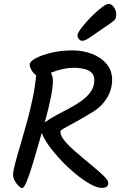

<svg xmlns="http://www.w3.org/2000/svg" viewBox="-20 -959 624 983"><path d="M93 4Q87 4 76 -6.5Q65 -17 56 -32.5Q47 -48 47 -63Q47 -82 57.5 -122Q68 -162 84 -215.5Q100 -269 117 -330.5Q134 -392 147 -454.5Q160 -517 165 -574Q152 -582 142 -599Q132 -616 132 -629Q132 -644 163.5 -661Q195 -678 245 -689.5Q295 -701 351 -701Q405 -701 451.5 -683Q498 -665 526 -631.5Q554 -598 554 -550Q554 -501 527.5 -457.5Q501 -414 460 -389Q406 -356 372.5 -337.5Q339 -319 320.5 -309Q302 -299 295.5 -294Q289 -289 289 -284Q289 -277 295 -262.5Q301 -248 326 -221Q351 -194 407 -148Q464 -101 491 -77Q518 -53 526 -42Q534 -31 534 -21Q534 3 501 3Q477 3 442 -16.5Q407 -36 368 -68Q329 -100 293 -138Q257 -176 230.5 -213Q204 -250 194 -279Q182 -240 168.5 -191.5Q155 -143 141 -98.5Q127 -54 114.5 -25Q102 4 93 4ZM209 -332Q234 -351 267 -368.5Q300 -386 334 -404Q368 -422 397.5 -443Q427 -464 445 -490Q463 -516 463 -550Q463 -612 355 -612Q306 -612 241 -587Q251 -565 251 -547Q251 -482 209 -332ZM400 -750Q392 -750 384.5 -758.5Q377 -767 377 -780Q377 -788 390 -806.5Q403 -825 423 -847.5Q443 -870 465.5 -891Q488 -912 507 -925.5Q526 -939 536 -939Q552 -939 563.5 -921.5Q575 -904 575 -888Q575 -867 568.5 -859Q562 -851 543 -838Q487 -800 460 -781Q433 -762 421.5 -756Q410 -750 400 -750Z"/></svg>

Font: Solitreo
Style: Regular
Weight: 400
Designer: Nathan Gross, Bryan Kirschen, Binghamton University
Foundry: Eli Heuer
Version: Version 1.100; ttfautohint (v1.8.4.7-5d5b)